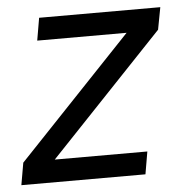

<svg xmlns="http://www.w3.org/2000/svg" viewBox="-52 -554 564 595"><g transform="rotate(-5 230.0 -256.0)"><path d="M-9 0 3 -69 357 -442H79L91 -512H468L455 -443L101 -70H389L377 0Z"/></g></svg>

Font: DM Sans 12pt
Style: Italic
Weight: 400
Italic angle: -10°
Version: Version 4.004;gftools[0.9.30]